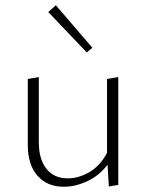

<svg xmlns="http://www.w3.org/2000/svg" viewBox="-20 -708 556 732"><path d="M431 -414V-3L395 3L390 -80Q359 -39 313.5 -17.5Q268 4 223 4Q160 4 123 -38Q86 -80 86 -154V-407L128 -414V-166Q128 -101 157 -64.5Q186 -28 238 -28Q280 -28 321 -52Q362 -76 388 -125V-407ZM164 -662 193 -688 332 -526 311 -508Z"/></svg>

Font: Ysabeau Light
Style: Regular
Weight: 300
Designer: Christian Thalmann (Catharsis Fonts)
Version: Version 0.003